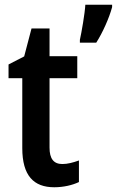

<svg xmlns="http://www.w3.org/2000/svg" viewBox="-20 -846 493 810"><path d="M453 -816V-826H340C338 -789 324 -709 317 -678V-666H386C413 -708 441 -771 453 -816ZM243 -154C206 -154 189 -177 189 -223V-516H306V-609H189V-726H113L82 -608L16 -574V-516H74V-221C74 -105 122 -56 209 -56C248 -56 286 -65 313 -78V-169C288 -160 265 -154 243 -154Z"/></svg>

Font: Noto Sans Malayalam UI Condensed SemiBold
Style: Regular
Weight: 600
Width: 3
Designer: Jelle Bosma - Monotype Design Team
Foundry: Monotype Imaging Inc.
Version: Version 2.104